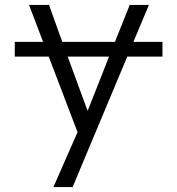

<svg xmlns="http://www.w3.org/2000/svg" viewBox="-20 -540 720 780"><path d="M40 -310V-370H155L98 -520H179L233 -370H447L507 -520H585L522 -370H640V-310H497L275 220H197L295 -3L178 -310ZM335 -92H337L423 -310H255Z"/></svg>

Font: M PLUS 1p
Style: Regular
Weight: 400
Version: Version 1.062